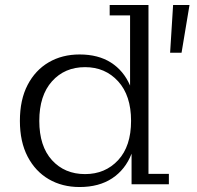

<svg xmlns="http://www.w3.org/2000/svg" viewBox="-20 -741 794 772"><path d="M300 11Q230 11 176 -20.5Q122 -52 91 -111.5Q60 -171 60 -255Q60 -340 91 -399.5Q122 -459 176 -490.5Q230 -522 300 -522Q375 -522 426 -489.5Q477 -457 503 -397V-679H421V-721H577V-42H659V0H509V-123Q484 -59 431 -24Q378 11 300 11ZM664 -529 676 -721H742L710 -529ZM322 -41Q403 -41 455 -97Q507 -153 507 -255Q507 -357 455 -414Q403 -471 322 -471Q240 -471 189 -414Q138 -357 138 -255Q138 -153 189 -97Q240 -41 322 -41Z"/></svg>

Font: Montagu Slab 16pt Light
Style: Regular
Weight: 300
Designer: Florian Karsten
Foundry: Florian Karsten
Version: Version 1.000; ttfautohint (v1.8.3)